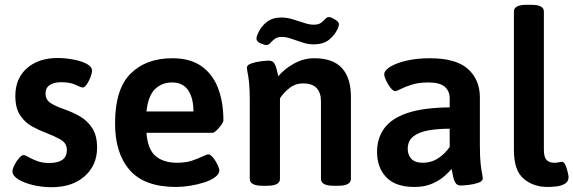

<svg xmlns="http://www.w3.org/2000/svg" viewBox="-20 -773 2392 801"><path d="M195 8Q155 8 117.5 -1Q80 -10 56 -25Q32 -40 32 -58Q32 -68 40 -84Q48 -100 59 -113Q70 -126 79 -126Q85 -126 98.5 -118Q112 -110 134 -101.5Q156 -93 185 -93Q259 -93 259 -147Q259 -175 234.5 -189.5Q210 -204 172 -219Q144 -229 114 -245.5Q84 -262 64 -292Q44 -322 44 -373Q44 -446 92.5 -488.5Q141 -531 220 -531Q251 -531 284.5 -525Q318 -519 341 -507Q364 -495 364 -478Q364 -468 357.5 -451Q351 -434 342 -421Q333 -408 325 -408Q318 -408 295.5 -419Q273 -430 235 -430Q206 -430 188 -418.5Q170 -407 170 -383Q170 -357 190.5 -343.5Q211 -330 251 -316Q283 -305 313.5 -287.5Q344 -270 364.5 -239Q385 -208 385 -157Q385 -84 333.5 -38Q282 8 195 8Z M715 7Q583 7 521.5 -63Q460 -133 460 -258Q460 -401 524.5 -465.5Q589 -530 699 -530Q774 -530 821 -496.5Q868 -463 890 -404.5Q912 -346 912 -271Q912 -264 903 -251.5Q894 -239 883.5 -229Q873 -219 867 -219H591Q596 -150 629 -122Q662 -94 719 -94Q755 -94 781.5 -103Q808 -112 825.5 -120.5Q843 -129 849 -129Q858 -129 869 -115.5Q880 -102 887.5 -86Q895 -70 895 -62Q895 -47 877.5 -34Q860 -21 832 -12Q804 -3 773 2Q742 7 715 7ZM591 -308H787Q787 -364 765 -396.5Q743 -429 698 -429Q655 -429 626.5 -401Q598 -373 591 -308Z M1091 -585Q1083 -585 1066.5 -592.5Q1050 -600 1050 -611Q1050 -621 1055 -631Q1068 -662 1092.5 -681Q1117 -700 1153 -700Q1177 -700 1201.5 -692.5Q1226 -685 1248.5 -677.5Q1271 -670 1289 -670Q1309 -670 1319.5 -678Q1330 -686 1337 -694Q1344 -702 1353 -702Q1358 -702 1368 -697Q1378 -692 1386 -685.5Q1394 -679 1394 -672Q1394 -669 1393 -664.5Q1392 -660 1388 -651Q1376 -626 1352.5 -607Q1329 -588 1288 -588Q1265 -588 1241 -596Q1217 -604 1195 -611.5Q1173 -619 1156 -619Q1137 -619 1126 -610.5Q1115 -602 1107.5 -593.5Q1100 -585 1091 -585ZM1075 2Q1022 2 1022 -27V-355Q1022 -402 1019 -429Q1016 -456 1013 -470Q1010 -484 1010 -491Q1010 -502 1029 -508.5Q1048 -515 1070 -517.5Q1092 -520 1102 -520Q1117 -520 1124 -509Q1131 -498 1134.5 -482.5Q1138 -467 1141 -455Q1166 -485 1206 -507.5Q1246 -530 1292 -530Q1444 -530 1444 -368V-27Q1444 2 1391 2H1372Q1319 2 1319 -27V-351Q1319 -386 1301 -405.5Q1283 -425 1244 -425Q1212 -425 1187.5 -405.5Q1163 -386 1148 -363V-27Q1148 2 1095 2Z M1709 7Q1631 7 1592 -33Q1553 -73 1553 -140Q1553 -196 1583 -237.5Q1613 -279 1679.5 -301.5Q1746 -324 1856 -325V-363Q1856 -393 1835.5 -411Q1815 -429 1767 -429Q1727 -429 1698.5 -420Q1670 -411 1652.5 -402Q1635 -393 1629 -393Q1620 -393 1609 -407Q1598 -421 1590.5 -437.5Q1583 -454 1583 -463Q1583 -479 1608 -494.5Q1633 -510 1676 -520Q1719 -530 1773 -530Q1883 -530 1932.5 -485Q1982 -440 1982 -367V-166Q1982 -118 1985 -91Q1988 -64 1991 -50Q1994 -36 1994 -28Q1994 -17 1975.5 -10.5Q1957 -4 1934.5 -1.5Q1912 1 1902 1Q1887 1 1880 -10.5Q1873 -22 1870 -38.5Q1867 -55 1864 -68Q1855 -57 1835 -39Q1815 -21 1783.5 -7Q1752 7 1709 7ZM1743 -94Q1780 -94 1809 -113.5Q1838 -133 1856 -160V-236Q1807 -236 1767 -229Q1727 -222 1704 -203.5Q1681 -185 1681 -152Q1681 -126 1696.5 -110Q1712 -94 1743 -94Z M2264 7Q2205 7 2164.5 -27.5Q2124 -62 2124 -146V-725Q2124 -753 2177 -753H2196Q2249 -753 2249 -725V-148Q2249 -118 2260 -106Q2271 -94 2292 -94Q2304 -94 2311.5 -96Q2319 -98 2324 -98Q2333 -98 2339 -84Q2345 -70 2348.5 -54.5Q2352 -39 2352 -35Q2352 -15 2336 -6Q2320 3 2299 5Q2278 7 2264 7Z"/></svg>

Font: Asap SemiBold
Style: Regular
Weight: 600
Designer: Pablo Cosgaya
Foundry: Omnibus-Type
Version: Version 3.001; ttfautohint (v1.8.3)